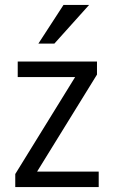

<svg xmlns="http://www.w3.org/2000/svg" viewBox="-20 -760 458 780"><path d="M42 0V-53L305 -479L328 -447H52V-510H374V-457L111 -31L88 -63H381V0ZM201 -583H136L238 -740H342Z"/></svg>

Font: Instrument Sans SemiCondensed
Style: Regular
Weight: 400
Width: 4
Designer: Rodrigo Fuenzalida
Foundry: fragTYPE
Version: Version 1.000;gftools[0.9.28]